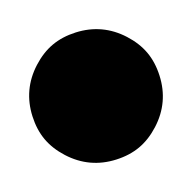

<svg xmlns="http://www.w3.org/2000/svg" viewBox="-133 -151 178 178"><g transform="rotate(5 -44.0 -62.0)"><path d="M13 -86Q18 -74 18 -62Q18 -50 13 -38Q8 -26 0 -18Q-8 -10 -20 -5Q-32 0 -44 0Q-56 0 -68 -5Q-80 -10 -88 -18Q-96 -26 -101 -38Q-106 -50 -106 -62Q-106 -74 -101 -86Q-96 -98 -88 -106Q-80 -114 -68 -119Q-56 -124 -44 -124Q-32 -124 -20 -119Q-8 -114 0 -106Q8 -98 13 -86Z"/></g></svg>

Font: DSEG7 Classic
Style: BoldItalic
Weight: 700
Italic angle: -5°
Designer: Keshikan(Twitter:@keshinomi_88pro)
Version: Version 0.46